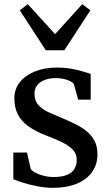

<svg xmlns="http://www.w3.org/2000/svg" viewBox="-20 -891 529 922"><path d="M234.5 11Q197 11 159.5 3.5Q122 -4 91.2 -13.5Q60.5 -23 44 -30.5V-158.5H109.5L127.5 -80Q133.5 -70.5 150.5 -61.5Q167.5 -52.5 190.2 -46.8Q213 -41 238 -41Q277.5 -41 302 -51.2Q326.5 -61.5 337.5 -80Q348.5 -98.5 348.5 -123Q348.5 -151.5 330.5 -171.2Q312.5 -191 278.8 -207.5Q245 -224 196.5 -242.5Q148 -261.5 115 -285.5Q82 -309.5 65.5 -342Q49 -374.5 49 -419Q49 -464 75.8 -497Q102.5 -530 148.2 -548.2Q194 -566.5 251.5 -566.5Q294.5 -566.5 326.8 -560.2Q359 -554 381.2 -546.8Q403.5 -539.5 415.5 -536V-412.5H355.5L335 -486.5Q330.5 -494.5 317.2 -501.2Q304 -508 286 -512Q268 -516 248 -516Q217 -516 194 -506.8Q171 -497.5 158.2 -481Q145.5 -464.5 145.5 -442Q145.5 -407.5 164.2 -386.8Q183 -366 213 -352.2Q243 -338.5 275.5 -325Q308 -311.5 339 -296.5Q370 -281.5 394.5 -262Q419 -242.5 433.5 -215.5Q448 -188.5 448 -150.5Q448 -102 422.8 -65.8Q397.5 -29.5 349.5 -9.2Q301.5 11 234.5 11ZM200 -649.5 75 -841.5 113.5 -871 244.5 -727 375 -871 414 -841.5 289 -649.5Z"/></svg>

Font: Merriweather 20pt
Style: Regular
Weight: 400
Version: Version 2.100